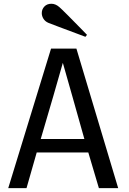

<svg xmlns="http://www.w3.org/2000/svg" viewBox="-20 -981 673 1001"><path d="M22.9 0ZM596.2 0H495.6L440.4 -186H171.4L118.2 0H22.9L246.1 -727.5H378.4ZM419.9 -256.3 358.4 -474.6 307.6 -653.3Q279.3 -552.2 257.8 -479.5L192.4 -256.3ZM289.1 -944.3Q297.4 -937.5 333.5 -901.4Q369.6 -865.2 401.4 -832.5L433.6 -799.3L425.3 -789.1L379.9 -806.2Q334.5 -823.2 286.1 -841.3Q237.8 -859.4 232.4 -861.8Q215.3 -869.1 206.5 -883.3Q197.8 -897.5 197.8 -912.6Q197.8 -932.6 211.4 -947Q225.1 -961.4 248 -961.4Q269.5 -961.4 289.1 -944.3Z"/></svg>

Font: Coda
Style: Regular
Weight: 400
Designer: vernon adams
Foundry: vernon adams
Version: Version 2.000; ttfautohint (v0.8) -r 50 -G 200 -x